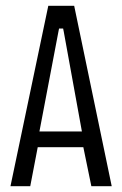

<svg xmlns="http://www.w3.org/2000/svg" viewBox="-20 -640 421 660"><path d="M16 0 146 -620H235L364 0H294L264 -146L277 -134H101L112 -146L84 0ZM114 -180 107 -188H272L263 -180L199 -532L197 -542H183L181 -532Z"/></svg>

Font: Smooch Sans Thin Medium
Style: Regular
Weight: 500
Version: Version 1.010